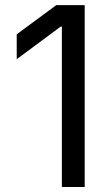

<svg xmlns="http://www.w3.org/2000/svg" viewBox="-20 -748 447 768"><path d="M318.8 -727.5V0H227.5V-641.6H222.7L46.9 -511.2V-610.8L205.1 -727.5Z"/></svg>

Font: Inter Variable
Style: Regular
Weight: 400
Designer: Rasmus Andersson
Foundry: rsms
Version: Version 4.001;git-9221beed3